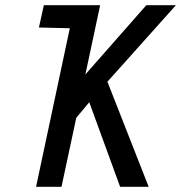

<svg xmlns="http://www.w3.org/2000/svg" viewBox="-20 -720 698 740"><path d="M149 -700 130 -614 256 -611H300L319 -700ZM309 -433 366 -700H268L119 0H217L274 -266L324 -326L443 0H553L394 -405L658 -700H544Z"/></svg>

Font: Advent Pro SemiBold
Style: Italic
Weight: 600
Italic angle: -12°
Version: Version 3.000